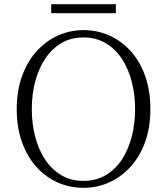

<svg xmlns="http://www.w3.org/2000/svg" viewBox="-20 -883 799 918"><path d="M225 -820V-863H534V-820ZM379 15Q314 15 256 -10.5Q198 -36 154 -85Q110 -134 85 -203.5Q60 -273 60 -361Q60 -448 85 -518Q110 -588 154 -637Q198 -686 256 -712.5Q314 -739 379 -739Q445 -739 502.5 -713.5Q560 -688 604.5 -639Q649 -590 674 -520Q699 -450 699 -361Q699 -274 674 -204.5Q649 -135 604.5 -86Q560 -37 502.5 -11Q445 15 379 15ZM379 -18Q439 -18 485.5 -45.5Q532 -73 563 -120.5Q594 -168 610 -230Q626 -292 626 -361Q626 -430 610 -492Q594 -554 563 -601.5Q532 -649 485.5 -676.5Q439 -704 379 -704Q319 -704 273 -676.5Q227 -649 195.5 -601.5Q164 -554 148 -492Q132 -430 132 -361Q132 -292 148 -230Q164 -168 195.5 -120.5Q227 -73 273 -45.5Q319 -18 379 -18Z"/></svg>

Font: Noto Serif TC
Style: Regular
Weight: 200
Designer: Ryoko NISHIZUKA 西塚涼子 (kana & ideographs); Frank Grießhammer (Latin, Greek & Cyrillic); Wenlong ZHANG 张文龙 (bopomofo); San
Foundry: Adobe
Version: Version 2.001;hotconv 1.1.0;makeotfexe 2.6.0